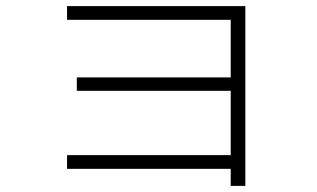

<svg xmlns="http://www.w3.org/2000/svg" viewBox="-20 -579 1040 630"><path d="M737 31V-25H200V-70H737V-281H232V-325H737V-514H200V-559H785V31Z"/></svg>

Font: M PLUS 2 Light
Style: Regular
Weight: 300
Designer: Coji Morishita
Foundry: UNDERFOREST DESIGN
Version: Version 1.001